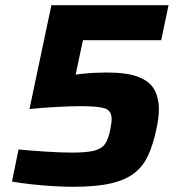

<svg xmlns="http://www.w3.org/2000/svg" viewBox="-20 -708 679 736"><path d="M261 8Q226 8 184 5.5Q142 3 101 -1.5Q60 -6 26 -12L51 -135Q102 -130 160 -126.5Q218 -123 256 -123Q310 -123 339.5 -130Q369 -137 382.5 -156Q396 -175 403 -213Q405 -225 406.5 -234Q408 -243 408 -251Q408 -284 382 -292.5Q356 -301 289 -301Q250 -301 195.5 -298Q141 -295 93 -290L177 -688H626L598 -554H298L270 -422Q296 -426 328 -428Q360 -430 391 -430Q466 -430 509.5 -413.5Q553 -397 571 -365.5Q589 -334 589 -288Q589 -255 579 -211Q567 -154 548 -112.5Q529 -71 495 -44.5Q461 -18 405 -5Q349 8 261 8Z"/></svg>

Font: Saira
Style: Bold Italic
Weight: 700
Italic angle: -12°
Designer: Hector Gatti with collaboration of the Omnibus-Type team
Foundry: Omnibus-Type
Version: Version 1.100; ttfautohint (v1.8.3)